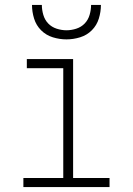

<svg xmlns="http://www.w3.org/2000/svg" viewBox="-20 -760 540 780"><path d="M75 0V-37H237V-483H89V-520H277V-37H425V0ZM250 -600Q222 -600 194.5 -608.5Q167 -617 147 -637Q127 -657 118.5 -684.5Q110 -712 110 -740H150Q150 -720 156 -699.5Q162 -679 176 -664.5Q190 -650 210 -643.5Q230 -637 250 -637Q270 -637 290 -643.5Q310 -650 324 -664.5Q338 -679 344 -699.5Q350 -720 350 -740H390Q390 -712 381.5 -684.5Q373 -657 353 -637Q333 -617 305.5 -608.5Q278 -600 250 -600Z"/></svg>

Font: Iosevka Curly Slab Extralight
Style: Regular
Weight: 200
Monospace: yes
Designer: Belleve Invis
Foundry: Belleve Invis
Version: Version 22.1.2; ttfautohint (v1.8.4)